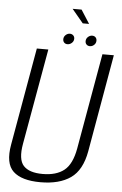

<svg xmlns="http://www.w3.org/2000/svg" viewBox="-60 -934 622 981"><g transform="rotate(5 251.0 -443.5)"><path d="M185 4.5Q282 4.5 339.8 -36Q397.5 -76.5 415 -174.5L502.5 -674.5H444L357.5 -183.5Q343 -102.5 302.8 -70.5Q262.5 -38.5 192.5 -38.5Q123.5 -38.5 94.2 -70.5Q65 -102.5 79.5 -183.5L166.5 -674.5H107.5L19.5 -174.5Q2 -76.5 45.2 -36Q88.5 4.5 185 4.5ZM261.5 -710Q273.5 -710 283.5 -719Q293.5 -728 293.5 -741Q293.5 -751.5 286.5 -758Q279.5 -764.5 269.5 -764.5Q257.5 -764.5 247.8 -755.5Q238 -746.5 238 -733.5Q238 -723 244.5 -716.5Q251 -710 261.5 -710ZM376 -710Q388.5 -710 398 -719Q407.5 -728 407.5 -741Q407.5 -751.5 401 -758Q394.5 -764.5 384 -764.5Q372 -764.5 362.2 -755.5Q352.5 -746.5 352.5 -733.5Q352.5 -723 359.2 -716.5Q366 -710 376 -710ZM330 -823H362.5L318 -892.5H272Z"/></g></svg>

Font: Anybody SemiCondensed Light
Style: Italic
Weight: 300
Width: 4
Italic angle: -10°
Version: Version 1.113;gftools[0.9.25]